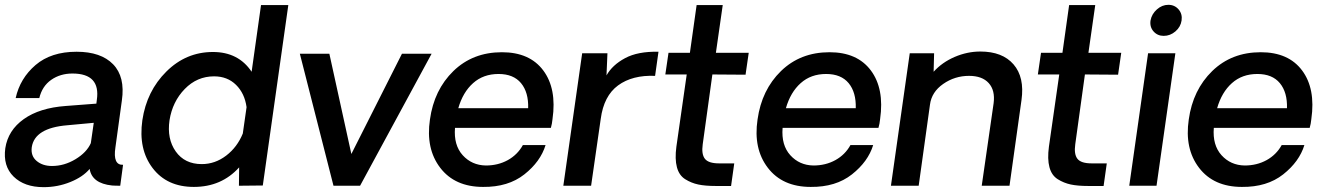

<svg xmlns="http://www.w3.org/2000/svg" viewBox="-23 -771 5505 797"><path d="M158.2 5.9Q78.1 5.9 33.4 -38.1Q-11.2 -82 -1 -155.8Q10.3 -230 75.7 -276.6Q141.1 -323.2 250 -331.1L377 -340.8L378.9 -356Q395 -465.8 277.8 -465.8Q227.1 -465.8 189.5 -439.5Q151.9 -413.1 140.1 -363.8H42Q60.1 -445.8 124.5 -501Q189 -556.2 294.9 -556.2Q396 -556.2 446.5 -504.2Q497.1 -452.1 482.9 -354L456.1 -159.2Q444.8 -85 487.8 -86.9L476.1 0Q454.1 0 441.9 -1Q358.9 -9.8 349.1 -69.8Q321.3 -36.6 268.8 -15.4Q216.3 5.9 158.2 5.9ZM192.9 -82Q243.7 -82 290.3 -110.1Q336.9 -138.2 354 -176.8L366.2 -261.2L255.9 -251Q121.1 -239.7 108.9 -160.2Q104 -124 128.9 -103Q153.8 -82 192.9 -82Z M1173.8 -750 1067.9 -1 968.8 0 969.7 -76.2Q896.5 4.9 781.7 4.9Q669.9 4.9 610.4 -73.5Q550.8 -151.9 567.9 -272Q585.9 -393.1 667.7 -474.1Q749.5 -555.2 860.8 -555.2Q966.8 -555.2 1021.5 -473.1L1060.5 -750ZM814.5 -89.8Q869.6 -89.8 915.8 -125Q961.9 -160.2 984.9 -216.8L1000.5 -326.2Q992.7 -383.3 956.8 -418.7Q920.9 -454.1 865.7 -454.1Q794.9 -454.1 743.9 -401.6Q692.9 -349.1 680.7 -272Q669.4 -194.8 706.5 -142.3Q743.7 -89.8 814.5 -89.8Z M1768.6 -547.9 1471.7 0H1361.3L1221.7 -547.9H1344.2L1435.5 -131.8L1645.5 -547.9Z M2270.5 -276.9Q2268.6 -256.8 2263.7 -240.2H1865.7Q1859.9 -168.5 1897.7 -126.7Q1935.5 -85 1993.7 -84Q2044.4 -84 2085 -106.4Q2125.5 -128.9 2147.5 -168.9H2241.7Q2220.7 -100.1 2153.6 -47.1Q2086.4 5.9 1982.4 4.9Q1865.2 4.9 1804.4 -74.5Q1743.7 -153.8 1761.7 -274.9Q1778.8 -397.9 1859.1 -476.1Q1939.5 -554.2 2060.5 -554.2Q2175.8 -554.2 2232.2 -478.5Q2288.6 -402.8 2270.5 -276.9ZM2046.4 -463.9Q1983.4 -463.9 1940.9 -426Q1898.4 -388.2 1879.4 -321.8H2169.4Q2171.4 -387.7 2139.9 -425.8Q2108.4 -463.9 2046.4 -463.9Z M2710.4 -556.2 2696.3 -456.1Q2602.1 -460 2542.7 -416.5Q2483.4 -373 2470.7 -277.8L2430.7 0H2315.4L2393.6 -549.8H2498.5L2494.6 -458Q2518.6 -501 2571.5 -529.5Q2624.5 -558.1 2710.4 -556.2Z M2947.8 1Q2904.8 1 2875.7 -5.1Q2846.7 -11.2 2821.3 -27.1Q2795.9 -43 2786.9 -76.9Q2777.8 -110.8 2784.7 -162.1L2827.6 -461.9H2738.8L2752 -551.8H2840.8L2868.7 -750H2977.1L2948.7 -551.8H3085L3071.8 -460.9L2934.1 -461.9L2894 -171.9Q2888.2 -130.9 2903.1 -111.8Q2918 -92.8 2961.9 -92.8H3024.9L3011.7 1Z M3630.4 -276.9Q3628.4 -256.8 3623.5 -240.2H3225.6Q3219.7 -168.5 3257.6 -126.7Q3295.4 -85 3353.5 -84Q3404.3 -84 3444.8 -106.4Q3485.4 -128.9 3507.3 -168.9H3601.6Q3580.6 -100.1 3513.4 -47.1Q3446.3 5.9 3342.3 4.9Q3225.1 4.9 3164.3 -74.5Q3103.5 -153.8 3121.6 -274.9Q3138.7 -397.9 3219 -476.1Q3299.3 -554.2 3420.4 -554.2Q3535.6 -554.2 3592 -478.5Q3648.4 -402.8 3630.4 -276.9ZM3406.2 -463.9Q3343.3 -463.9 3300.8 -426Q3258.3 -388.2 3239.3 -321.8H3529.3Q3531.2 -387.7 3499.8 -425.8Q3468.3 -463.9 3406.2 -463.9Z M4046.4 -557.1Q4138.2 -557.1 4184.3 -503.7Q4230.5 -450.2 4217.3 -356L4167.5 0H4052.2L4101.6 -342.8Q4108.4 -396 4081.3 -426Q4054.2 -456.1 3999.5 -456.1Q3940.4 -456.1 3892.3 -422.6Q3844.2 -389.2 3837.4 -336.9L3790.5 0H3675.3L3753.4 -549.8H3854.5L3852.5 -473.1Q3887.7 -512.2 3939.9 -534.7Q3992.2 -557.1 4046.4 -557.1Z M4494.1 1Q4451.2 1 4422.1 -5.1Q4393.1 -11.2 4367.7 -27.1Q4342.3 -43 4333.3 -76.9Q4324.2 -110.8 4331.1 -162.1L4374 -461.9H4285.2L4298.3 -551.8H4387.2L4415 -750H4523.4L4495.1 -551.8H4631.3L4618.2 -460.9L4480.5 -461.9L4440.4 -171.9Q4434.6 -130.9 4449.5 -111.8Q4464.4 -92.8 4508.3 -92.8H4571.3L4558.1 1Z M4807.6 -622.1Q4781.7 -622.1 4765.4 -640.6Q4749 -659.2 4752.9 -686Q4757.8 -712.9 4779.3 -731.9Q4800.8 -751 4826.9 -751Q4853 -751 4869.4 -731.9Q4885.7 -712.9 4881.8 -686Q4877.9 -659.2 4856.2 -640.6Q4834.5 -622.1 4807.6 -622.1ZM4742.7 -549.8H4856L4777.8 0H4664.6Z M5420.4 -276.9Q5418.5 -256.8 5413.6 -240.2H5015.6Q5009.8 -168.5 5047.6 -126.7Q5085.4 -85 5143.6 -84Q5194.3 -84 5234.9 -106.4Q5275.4 -128.9 5297.4 -168.9H5391.6Q5370.6 -100.1 5303.5 -47.1Q5236.3 5.9 5132.3 4.9Q5015.1 4.9 4954.3 -74.5Q4893.6 -153.8 4911.6 -274.9Q4928.7 -397.9 5009 -476.1Q5089.4 -554.2 5210.4 -554.2Q5325.7 -554.2 5382.1 -478.5Q5438.5 -402.8 5420.4 -276.9ZM5196.3 -463.9Q5133.3 -463.9 5090.8 -426Q5048.3 -388.2 5029.3 -321.8H5319.3Q5321.3 -387.7 5289.8 -425.8Q5258.3 -463.9 5196.3 -463.9Z"/></svg>

Font: Oakes Grotesk
Style: Medium Italic
Weight: 500
Designer: Samuel Oakes
Foundry: Samuel Oakes
Version: Version 1.0 | wf-rip DC20170320